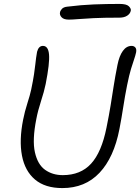

<svg xmlns="http://www.w3.org/2000/svg" viewBox="-20 -946 715 979"><path d="M298 13Q210 13 158.5 -30.5Q107 -74 92 -152.5Q77 -231 98 -336Q106 -377 119.5 -419Q133 -461 139 -489Q149 -537 153.5 -567.5Q158 -598 160 -617Q162 -636 164 -650.5Q166 -665 169 -682Q177 -712 199 -712Q226 -712 230 -668.5Q234 -625 213 -518Q205 -479 189 -430Q173 -381 165 -338Q144 -232 158 -169.5Q172 -107 210 -80Q248 -53 300 -53Q391 -53 444.5 -111.5Q498 -170 523 -295Q536 -359 544 -408.5Q552 -458 559.5 -506.5Q567 -555 579 -615Q588 -661 606.5 -686.5Q625 -712 651 -712Q663 -712 670 -704Q677 -696 674 -679Q670 -661 663.5 -642.5Q657 -624 648 -594.5Q639 -565 628 -511Q617 -456 608.5 -400.5Q600 -345 589 -288Q561 -143 487.5 -65Q414 13 298 13ZM331 -846Q305 -846 294 -858Q283 -870 286 -883Q287 -891 295.5 -900.5Q304 -910 323 -912Q395 -921 459 -923.5Q523 -926 590 -926Q625 -926 637 -914Q649 -902 647 -892Q644 -876 628.5 -866Q613 -856 589 -856Q508 -856 457.5 -853.5Q407 -851 378 -848.5Q349 -846 331 -846Z"/></svg>

Font: Shantell Sans Normal
Style: Italic
Weight: 300
Italic angle: -11.31°
Designer: Stephen Nixon, Anya Danilova, Shantell Martin
Foundry: Arrow Type
Version: Version 1.008;[a672d596b]